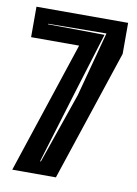

<svg xmlns="http://www.w3.org/2000/svg" viewBox="-72 -640 493 689"><g transform="rotate(10 174.5 -295.5)"><path d="M21 0 180 -480H5V-591H339V-478L180 0ZM114 -47H117L206 -304L269 -540L57 -538V-536L263 -534L193 -307Z"/></g></svg>

Font: Alumni Sans Inline One
Style: Regular
Weight: 400
Designer: Robert E. Leuschke
Foundry: Robert E. Leuschke
Version: Version 1.100; ttfautohint (v1.8.3)